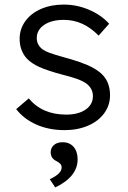

<svg xmlns="http://www.w3.org/2000/svg" viewBox="-20 -559 562 841"><path d="M51 -81 106 -128Q165 -57 270 -57Q323 -57 355 -79Q387 -101 387 -138Q387 -172 357 -194Q341 -205 315.5 -214Q290 -223 246 -234Q187 -250 152.5 -265.5Q118 -281 97 -303Q66 -338 66 -389Q66 -432 91 -466.5Q116 -501 160 -520Q204 -539 259 -539Q317 -539 370.5 -516Q424 -493 458 -455L412 -403Q345 -472 260 -472Q206 -472 173.5 -450Q141 -428 141 -392Q141 -363 166 -343Q179 -334 198.5 -327Q218 -320 257 -309L289 -300Q333 -287 363 -274Q393 -261 415 -244Q462 -208 462 -142Q462 -98 436.5 -63Q411 -28 365.5 -8.5Q320 11 263 11Q194 11 139 -13.5Q84 -38 51 -81ZM250 175Q250 165 244.5 159Q239 153 228 147Q202 135 202 108Q202 89 216 76.5Q230 64 254 64Q285 64 302.5 84.5Q320 105 320 139Q320 215 222 262L198 226Q250 202 250 175Z"/></svg>

Font: Lexend HM
Style: Regular
Weight: 400
Designer: Bonnie Shaver-Troup, Thomas Jockin, Octavio Pardo
Foundry: Lexend
Version: Version 1.091